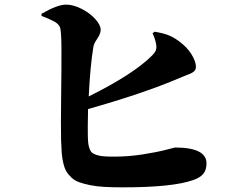

<svg xmlns="http://www.w3.org/2000/svg" viewBox="-20 -784 1040 824"><path d="M634.8 -641.1 643.1 -647.9Q676.8 -642.6 700 -634Q723.1 -625.5 747.1 -607.9Q782.7 -582 801.8 -551Q820.8 -520 820.8 -498Q820.8 -489.7 817.9 -484.1Q814.9 -478.5 807.6 -473.9Q800.3 -469.2 793.9 -466.6Q787.6 -463.9 774.4 -459Q761.2 -454.1 752.9 -450.2Q601.1 -384.8 357.9 -315.9Q356 -228.5 356.9 -201.2Q357.4 -180.2 358.9 -168.2Q360.4 -156.2 364.7 -144.8Q369.1 -133.3 376 -127.9Q382.8 -122.6 396.2 -118.4Q409.7 -114.3 427 -113Q444.3 -111.8 471.2 -111.8Q532.7 -111.8 594 -121.6Q655.3 -131.3 692.1 -141.1Q729 -150.9 731 -150.9Q866.2 -150.9 866.2 -83Q866.2 -53.2 851.6 -36.9Q836.9 -20.5 809.1 -11.2Q721.2 20 507.8 20Q462.4 20 428 18.1Q393.6 16.1 366.2 10.5Q338.9 4.9 319.8 -2Q300.8 -8.8 286.9 -21.7Q272.9 -34.7 264.9 -48.3Q256.8 -62 251.7 -84Q246.6 -106 244.9 -127.7Q243.2 -149.4 242.2 -182.1Q240.7 -246.6 242.4 -371.3Q244.1 -496.1 243.7 -576.7Q243.2 -657.2 236.8 -668Q231 -681.6 212.4 -691.9Q193.8 -702.1 158.2 -715.8V-725.1Q227.1 -764.2 263.2 -764.2Q295.4 -764.2 331.1 -745.6Q366.7 -727.1 389.4 -701.7Q412.1 -676.3 412.1 -655.8Q412.1 -639.6 397.7 -618.4Q383.3 -597.2 380.9 -584Q367.2 -502 360.8 -370.1Q555.2 -466.8 633.8 -546.9Q645 -558.1 648.9 -568.4Q652.8 -578.6 649.9 -595.2Q648.9 -602.1 646.7 -609.6Q644.5 -617.2 642.6 -622.3Q640.6 -627.4 637.9 -633.5Q635.3 -639.6 634.8 -641.1Z"/></svg>

Font: Noto Serif JP Black
Style: Regular
Weight: 900
Designer: Ryoko NISHIZUKA  (kana & ideographs); Frank Grießhammer (Latin, Greek & Cyrillic); Wenlong ZHANG  (bopomofo); Sandoll Co
Foundry: Adobe Systems Incorporated
Version: Version 1.001;PS 1.001;hotconv 16.6.54;makeotf.lib2.5.65590